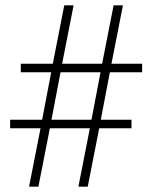

<svg xmlns="http://www.w3.org/2000/svg" viewBox="-20 -700 577 720"><path d="M513 -461V-429H392L358 -251H473V-219H352L309 0H274L317 -219H167L124 0H89L132 -219H18V-251H138L172 -429H58V-461H178L221 -680H256L213 -461H363L406 -680H441L398 -461ZM173 -251H323L357 -429H207Z"/></svg>

Font: Margherita Variable
Style: Regular
Weight: 400
Designer: James Puckett
Foundry: Dunwich Type Founders
Version: Version 1.008